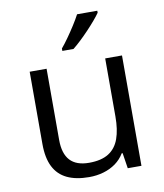

<svg xmlns="http://www.w3.org/2000/svg" viewBox="-86 -836 785 917"><g transform="rotate(-10 306.5 -378.0)"><path d="M527.3 -535.2V0H460.9L449.2 -75.2H444.8Q428.2 -47.4 401.9 -28.3Q375.5 -9.3 342.5 0.2Q309.6 9.8 272.5 9.8Q209 9.8 166 -10.7Q123 -31.2 101.3 -74.2Q79.6 -117.2 79.6 -184.6V-535.2H161.6V-190.4Q161.6 -123.5 191.9 -90.6Q222.2 -57.6 284.2 -57.6Q343.8 -57.6 379.2 -80.1Q414.6 -102.5 430.2 -146.2Q445.8 -189.9 445.8 -253.4V-535.2ZM448.2 -766.1V-756.3Q438.5 -742.2 421.6 -722.4Q404.8 -702.6 384.3 -680.9Q363.8 -659.2 343 -639.6Q322.3 -620.1 304.7 -606H250.5V-617.7Q266.1 -636.2 284.7 -662.4Q303.2 -688.5 320.8 -716.1Q338.4 -743.7 350.1 -766.1Z"/></g></svg>

Font: Wonky
Style: Regular
Weight: 400
Designer: Monotype Design Team
Foundry: Monotype Imaging Inc.
Version: Version 3.000